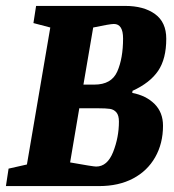

<svg xmlns="http://www.w3.org/2000/svg" viewBox="-34 -629 588 649"><path d="M517 -204Q517 -144 490.5 -97.5Q464 -51 415.5 -25.5Q367 0 301 0H-14L-5 -59L57 -73L136 -536L79 -551L88 -609H389Q452 -609 490 -581.5Q528 -554 528 -498Q528 -430 500.5 -389.5Q473 -349 414 -322L413 -315Q460 -306 488.5 -277.5Q517 -249 517 -204ZM382 -499Q382 -548 351 -548Q338 -548 281 -536L248 -343H285Q343 -343 362.5 -387.5Q382 -432 382 -499ZM368 -218Q368 -239 359.5 -249Q351 -259 337.5 -261Q324 -263 298 -263H234L203 -80Q281 -66 291 -66Q329 -66 348.5 -115.5Q368 -165 368 -218Z"/></svg>

Font: Grenze
Style: Bold Italic
Weight: 700
Italic angle: -10°
Designer: Renata Polastri
Foundry: Omnibus-Type
Version: Version 1.002; ttfautohint (v1.8)